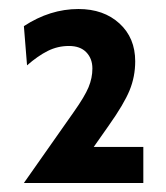

<svg xmlns="http://www.w3.org/2000/svg" viewBox="-20 -792 368 426"><path d="M298 -466V-386H33L144 -544Q168 -578 176.5 -598.5Q185 -619 185 -640Q185 -662 171.5 -676Q158 -690 133 -690Q108 -690 86 -679Q64 -668 40 -647L33 -734Q91 -772 154 -772Q210 -772 245 -740Q280 -708 280 -656Q280 -622 267.5 -591.5Q255 -561 221 -513L188 -466Z"/></svg>

Font: Cabin SemiBold
Style: Regular
Weight: 600
Designer: Pablo Impallari
Foundry: Pablo Impallari. http://www.impallari.com Igino Marini. http://www.ikern.com
Version: Version 2.001